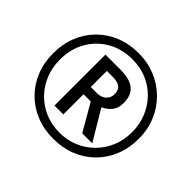

<svg xmlns="http://www.w3.org/2000/svg" viewBox="-166 -939 1164 1164"><g transform="rotate(45 416.0 -357.0)"><path d="M416 10Q336 10 269 -17Q202 -44 152.5 -93.5Q103 -143 76 -210Q49 -277 49 -357Q49 -437 76 -504Q103 -571 152.5 -620.5Q202 -670 269 -697Q336 -724 416 -724Q492 -724 558.5 -697Q625 -670 675.5 -620.5Q726 -571 754.5 -504Q783 -437 783 -357Q783 -277 756 -210Q729 -143 679.5 -93.5Q630 -44 563 -17Q496 10 416 10ZM416 -43Q480 -43 536 -66Q592 -89 635 -131.5Q678 -174 702 -231Q726 -288 726 -357Q726 -422 703 -479Q680 -536 638.5 -579Q597 -622 540.5 -646.5Q484 -671 416 -671Q326 -671 255.5 -630.5Q185 -590 145 -519.5Q105 -449 105 -357Q105 -292 128 -235Q151 -178 192.5 -135Q234 -92 291 -67.5Q348 -43 416 -43ZM279 -138V-575H407Q489 -575 527 -543Q565 -511 565 -446Q565 -399 541 -371.5Q517 -344 487 -332L603 -138H517L417 -311H355V-138ZM405 -373Q444 -373 466 -393Q488 -413 488 -444Q488 -479 468 -495Q448 -511 404 -511H355V-373Z"/></g></svg>

Font: Noto Sans Shavian
Style: Regular
Weight: 400
Designer: Monotype Design Team
Foundry: Monotype Imaging Inc.
Version: Version 2.001; ttfautohint (v1.8.4.7-5d5b)